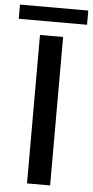

<svg xmlns="http://www.w3.org/2000/svg" viewBox="-66 -868 437 902"><g transform="rotate(5 152.0 -417.0)"><path d="M97 -700H206V0H97ZM-9 -834H313V-767H-9Z"/></g></svg>

Font: Sarabun Medium
Style: Regular
Weight: 500
Designer: Suppakit Chalermlarp | Katatrad Co.,Ltd.
Foundry: Cadson Demak Co.,Ltd.
Version: Version 1.000; ttfautohint (v1.6)